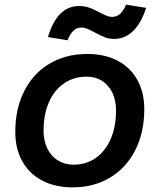

<svg xmlns="http://www.w3.org/2000/svg" viewBox="-20 -797 690 829"><path d="M46 -227Q46 -328 85 -404.5Q124 -481 194.5 -522.5Q265 -564 357 -564Q432 -564 487.5 -535Q543 -506 573 -452Q603 -398 603 -326Q603 -225 564 -148.5Q525 -72 455 -30Q385 12 293 12Q218 12 162 -17.5Q106 -47 76 -101Q46 -155 46 -227ZM297 -86Q352 -86 393.5 -115Q435 -144 458 -197Q481 -250 481 -320Q481 -364 465 -397Q449 -430 420.5 -448Q392 -466 354 -466Q299 -466 256.5 -437Q214 -408 191 -355Q168 -302 168 -232Q168 -190 184 -156.5Q200 -123 229.5 -104.5Q259 -86 297 -86ZM321 -771Q345 -771 365 -764Q385 -757 411 -743Q430 -733 441.5 -728.5Q453 -724 464 -724Q485 -724 500 -738.5Q515 -753 524 -777L611 -763Q591 -700 556 -664.5Q521 -629 473 -629Q451 -629 434 -635.5Q417 -642 389 -657Q370 -667 357 -672.5Q344 -678 331 -678Q310 -678 295 -662.5Q280 -647 272 -623L187 -637Q227 -771 321 -771Z"/></svg>

Font: Azeret Mono Medium
Style: Italic
Weight: 500
Italic angle: -12°
Designer: Martin Vácha
Foundry: Displaay
Version: Version 1.000; Glyphs 3.0.3, build 3074